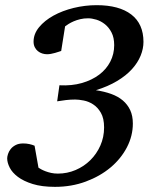

<svg xmlns="http://www.w3.org/2000/svg" viewBox="-20 -707 596 743"><path d="M535.2 -544.9Q535.2 -518.6 524.2 -491.5Q513.2 -464.4 490.7 -439.5Q468.3 -414.6 433.3 -393.6Q398.4 -372.6 351.1 -357.9Q383.8 -353 410.2 -343.5Q436.5 -334 455.1 -318.4Q473.6 -302.7 483.9 -280.8Q494.1 -258.8 494.1 -229Q494.1 -181.2 471.2 -137Q448.2 -92.8 407.7 -58.8Q367.2 -24.9 312 -4.4Q256.8 16.1 192.9 16.1Q142.1 16.1 106.7 5.1Q71.3 -5.9 49.3 -22.5Q27.3 -39.1 17.6 -58.3Q7.8 -77.6 7.8 -94.2Q7.8 -101.1 11 -111.1Q14.2 -121.1 21.2 -130.1Q28.3 -139.2 40.3 -145.5Q52.2 -151.9 69.8 -151.9Q82.5 -151.9 93.8 -149.4Q105 -147 113.8 -143.1L128.9 -58.1Q132.3 -55.7 139.4 -51.8Q146.5 -47.9 156.2 -44.2Q166 -40.5 178 -37.8Q189.9 -35.2 204.1 -35.2Q240.2 -35.2 272.7 -49.1Q305.2 -63 329.6 -87.2Q354 -111.3 368.4 -143.8Q382.8 -176.3 382.8 -213.9Q382.8 -249 370.4 -270.5Q357.9 -292 340.3 -303.2Q322.8 -314.5 303.7 -318.1Q284.7 -321.8 271 -321.8Q252.4 -321.8 235.4 -319.8Q218.3 -317.9 201.2 -314.9L210 -377Q257.8 -374.5 296.9 -385.7Q335.9 -397 363.8 -418Q391.6 -439 406.7 -468.3Q421.9 -497.6 421.9 -532.2Q421.9 -561.5 411.6 -581.3Q401.4 -601.1 386 -613.3Q370.6 -625.5 353 -630.9Q335.4 -636.2 320.8 -636.2Q304.7 -636.2 290.5 -632.8Q276.4 -629.4 265.1 -624.5Q253.9 -619.6 245.4 -614.3Q236.8 -608.9 231.9 -605L216.8 -509.8Q213.4 -508.8 207 -506.6Q200.7 -504.4 192.9 -502.2Q185.1 -500 177 -498.5Q168.9 -497.1 162.1 -497.1Q152.8 -497.1 143.6 -500Q134.3 -502.9 126.7 -509Q119.1 -515.1 114.5 -524.4Q109.9 -533.7 109.9 -545.9Q109.9 -575.7 131.1 -601.6Q152.3 -627.4 186.8 -646.5Q221.2 -665.5 265.1 -676.3Q309.1 -687 354 -687Q440.9 -687 488 -650.9Q535.2 -614.7 535.2 -544.9Z"/></svg>

Font: Charis SIL Cyr
Style: Italic
Weight: 400
Italic angle: -11°
Foundry: SIL International
Version: Version 5.000